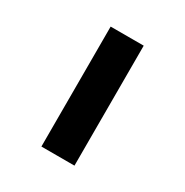

<svg xmlns="http://www.w3.org/2000/svg" viewBox="-147 -745 834 865"><g transform="rotate(30 270.0 -312.0)"><path d="M184 0V-624H356V0Z"/></g></svg>

Font: Mada Black
Style: Regular
Weight: 900
Designer: Khaled Hosny
Version: Version 1.5